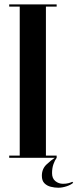

<svg xmlns="http://www.w3.org/2000/svg" viewBox="-20 -720 354 876"><path d="M22 0V-10H70V-690H22V-700H238.5V-690H189.5V-10H238.5V0Q230 11.5 223.8 29.2Q217.5 47 217.5 70Q217.5 94 232.5 106.2Q247.5 118.5 267.5 118.5Q281.5 118.5 292.2 115.8Q303 113 310 109.5L314 114Q302.5 124 283 130.2Q263.5 136.5 246 136.5Q229.5 136.5 212 132.2Q194.5 128 182.8 116.2Q171 104.5 171 82Q171 50.5 192.2 30.5Q213.5 10.5 230 0Z"/></svg>

Font: Imbue 100pt
Style: Bold
Weight: 700
Designer: Tyler Finck
Foundry: Etcetera Type Company
Version: Version 1.102; ttfautohint (v1.8.3)